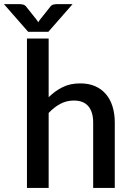

<svg xmlns="http://www.w3.org/2000/svg" viewBox="-68 -931 649 951"><path d="M65.5 0H173V-371.5C191 -390.5 210.2 -405.5 230.8 -416.5C251.2 -427.5 273.5 -433 297.5 -433C329.8 -433 353.9 -423.5 369.8 -404.5C385.6 -385.5 393.5 -358.8 393.5 -324.5V0H500.5V-324.5C500.5 -353.2 496.8 -379.4 489.5 -403.2C482.2 -427.1 471.3 -447.5 456.8 -464.5C442.3 -481.5 424.4 -494.7 403.3 -504C382.1 -513.3 357.5 -518 329.5 -518C296.2 -518 267 -511.8 242 -499.2C217 -486.8 194 -470.2 173 -449.5V-740H65.5ZM-48.5 -910.5 71.5 -773.5H171.5L291.5 -910.5H213.5C208.8 -910.5 203.3 -909.8 197 -908.5C190.7 -907.2 185 -903.2 180 -896.5L128 -831L121.5 -821L115 -831L62.5 -897C57.8 -903.3 52.3 -907.2 45.8 -908.5C39.3 -909.8 33.8 -910.5 29.5 -910.5Z"/></svg>

Font: Lato Semibold
Style: Regular
Weight: 600
Designer: Lukasz Dziedzic
Foundry: tyPoland Lukasz Dziedzic
Version: Version 2.006; 2014-01-15